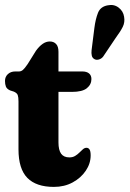

<svg xmlns="http://www.w3.org/2000/svg" viewBox="-22 -724 509 754"><path d="M32.3 -364.2 17.7 -368.9Q4.8 -374.7 1.2 -384Q-2.4 -393.3 -2.4 -406.1Q-2.4 -422.4 8.9 -432.9Q20.2 -443.4 38.1 -443.4H52.8Q60.7 -443.4 67.9 -449.3Q75 -455.3 86.5 -472.2L119.3 -524.8Q132.3 -542.6 145.6 -551.8Q159 -561.1 173.5 -561.1Q189.1 -561.1 198.3 -551.2Q207.6 -541.4 207.6 -520.9V-164.7Q207.6 -134.9 218 -120.4Q228.5 -105.9 250.3 -105.9Q263.5 -105.9 272.9 -111.6Q282.4 -117.3 289.7 -124.7Q297 -132.2 303.7 -137.9Q310.4 -143.6 317.5 -143.6Q325.5 -143.6 329.7 -136.8Q334 -130.1 334 -113.8Q334 -81.9 314.9 -53.6Q295.9 -25.3 263.3 -7.6Q230.8 10 189.6 10Q120.2 10 85.4 -25.4Q50.6 -60.9 50.6 -137.6V-326.2Q50.6 -341.9 47.7 -350.4Q44.8 -358.8 32.3 -364.2ZM150.9 -363.1V-443.4H300.9Q318.3 -443.4 327.6 -435.7Q337 -428 337 -413.5Q337 -392.1 319.1 -377.6Q301.2 -363.1 260.3 -363.1ZM348.6 -613.9Q353.1 -649.2 362.9 -673.8Q372.7 -698.4 401.7 -703.2Q425.6 -708.1 443.8 -694.2Q462 -680.3 465.3 -658.4Q469.2 -636.8 460.1 -618.5Q451 -600.2 431.8 -574.3L383.1 -501.8Q377 -493.8 367.1 -490.6Q357.2 -487.4 349.4 -491.5Q340.7 -496 338.5 -505.5Q336.3 -515 337.6 -526.5Z"/></svg>

Font: Fraunces 144pt S100 Black
Style: Regular
Weight: 900
Version: Version 1.000